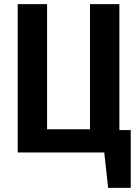

<svg xmlns="http://www.w3.org/2000/svg" viewBox="-20 -729 655 918"><path d="M64.6 0V-709.2H205.1V-110.8H410.3V-709.2H550.8V-107.2H605.1V169.2H496.9L478.5 0Z"/></svg>

Font: Fira Code SemiBold
Style: Regular
Weight: 600
Designer: Carrois Corporate, Edenspiekermann AG, Nikita Prokopov
Foundry: Carrois Corporate, Edenspiekermann AG, Nikita Prokopov
Version: Version 6.002